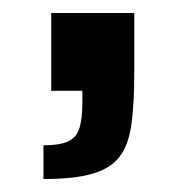

<svg xmlns="http://www.w3.org/2000/svg" viewBox="-20 -140 286 296"><path d="M47 136V84Q72 84 85 78Q98 72 102.5 57.5Q107 43 107 16V0H59V-120H187V-28Q187 21 182.5 52.5Q178 84 164 102Q150 120 122 128Q94 136 47 136Z"/></svg>

Font: Saira SemiCondensed SemiBold
Style: Regular
Weight: 600
Width: 4
Designer: Hector Gatti with collaboration of the Omnibus-Type team
Foundry: Omnibus-Type
Version: Version 1.101